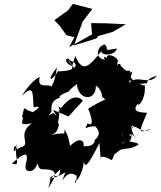

<svg xmlns="http://www.w3.org/2000/svg" viewBox="-20 -860 828 989"><path d="M275 -256C302 -239 259 -270 258 -276C237 -280 214 -239 245 -285C243 -326 249 -348 304 -362C273 -351 280 -371 341 -391C325 -380 331 -393 376 -427C383 -341 475 -336 474 -419C516 -393 507 -326 505 -364C570 -304 520 -318 604 -362C572 -372 501 -344 433 -299C434 -307 478 -193 431 -225C411 -176 417 -213 471 -209C493 -186 498 -164 468 -139C467 -93 388 -111 410 -107C417 -133 392 -160 341 -108C329 -171 329 -156 313 -194C307 -157 329 -183 243 -165C251 -171 277 -166 285 -228C265 -202 297 -264 281 -314C332 -266 287 -325 280 -282C314 -337 368 -385 407 -341L333 -260L253 -294ZM93 -256C151 -243 109 -330 102 -292C108 -235 60 -209 144 -225C67 -170 137 -120 95 -104C66 -99 68 -71 63 -119C62 -41 35 -107 64 -108C54 -38 91 -3 41 -17C111 -81 126 -74 116 -27C93 44 161 25 167 -6C190 -37 159 -5 193 12C274 11 282 31 228 109C253 41 212 90 290 12C287 79 259 23 234 61C330 41 326 -6 301 70C356 -16 389 91 380 21C368 70 377 108 363 62C367 94 407 36 412 -28C418 4 429 2 492 -123C495 -80 501 -15 500 -50C517 -61 560 -31 556 -35C581 -83 549 -47 599 -88C633 -99 652 -89 693 -115C685 -138 620 -111 607 -181C640 -93 581 -124 636 -138C616 -151 658 -102 658 -170C639 -130 645 -205 679 -144C626 -241 690 -211 656 -197C676 -234 715 -157 755 -197C672 -157 713 -212 737 -279C662 -281 674 -304 689 -325C692 -307 731 -347 726 -419C729 -427 707 -406 694 -447C703 -405 744 -452 736 -419C735 -444 747 -459 788 -470C747 -416 689 -479 646 -433C648 -462 675 -510 653 -484C644 -516 648 -467 599 -525C611 -529 569 -551 579 -473C578 -484 583 -476 671 -436C632 -512 567 -464 587 -546C589 -564 516 -605 529 -541C546 -553 501 -586 520 -553C463 -559 482 -624 519 -631C549 -604 499 -596 583 -610C565 -563 482 -578 507 -603C433 -507 404 -487 368 -572C337 -488 356 -493 379 -483C330 -562 311 -568 355 -519C300 -537 323 -576 340 -549C402 -526 360 -491 278 -493C252 -444 210 -431 273 -513C258 -398 235 -427 247 -399C252 -447 165 -386 185 -464C187 -463 150 -457 92 -366C155 -428 148 -383 153 -307C228 -324 116 -268 155 -280L103 -299ZM355 -840 331 -807 260 -756 287 -728 322 -679 363 -668 336 -617 454 -683 449 -741 525 -740 628 -735 561 -696 485 -674 477 -662 361 -626 406 -749 456 -814Z"/></svg>

Font: Hussar Lance
Style: ExBdObl
Weight: 700
Foundry: Cannot Into Space Fonts, PlusOne Fonts
Version: Version 2.270